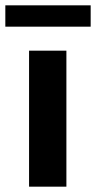

<svg xmlns="http://www.w3.org/2000/svg" viewBox="-39 -700 360 720"><path d="M210 0H70V-510H210ZM301 -600H-19V-680H301Z"/></svg>

Font: Prosto One
Style: Regular
Weight: 400
Designer: Pavel Emelyanov and Jovanny lemonad
Foundry: Pavel Emelyanov and Jovanny Lemonad
Version: Version 1.001